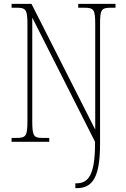

<svg xmlns="http://www.w3.org/2000/svg" viewBox="-20 -734 651 994"><path d="M370 240H377C458 240 498 186 498 11V-606C498 -683 503 -694 554 -694H578V-714H385V-694H417C467 -694 473 -683 473 -606V-63L143 -714H40V-694H67C115 -694 122 -683 122 -606V-108C122 -31 115 -20 66 -20H40V0H235V-20H199C154 -20 147 -31 147 -108V-643L472 0V9C472 172 437 215 376 215H370Z"/></svg>

Font: Noto Serif Myanmar Condensed Thin
Style: Regular
Weight: 100
Width: 3
Designer: Ben Mitchell and the Monotype Design Team
Foundry: Monotype Imaging Inc.
Version: Version 2.106